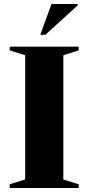

<svg xmlns="http://www.w3.org/2000/svg" viewBox="-20 -938 442 958"><path d="M372.5 -18.5V0H28.5V-18.5L105.5 -42.5V-662.5L28.5 -686.5V-705H372.5V-686.5L296 -662.5V-42.5ZM181 -764.5 237 -918H367V-910.5L206.5 -764.5Z"/></svg>

Font: Newsreader 60pt
Style: Bold
Weight: 700
Designer: Hugues Gentile
Foundry: Production Type
Version: Version 1.003